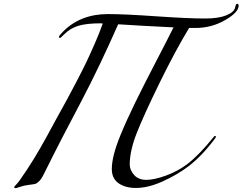

<svg xmlns="http://www.w3.org/2000/svg" viewBox="-20 -959 1258 996"><path d="M540 -886Q625 -886 790 -874.5Q955 -863 1045 -863Q1113 -863 1154 -879.5Q1195 -896 1200 -921Q1203 -939 1210 -939Q1218 -939 1218 -930Q1218 -895 1147.5 -854.5Q1077 -814 995 -814H961Q889 -695 807.5 -528.5Q726 -362 689 -268Q653 -176 653 -106Q653 -77 675.5 -51.5Q698 -26 739 -26Q780 -26 840.5 -48Q901 -70 952 -108Q1014 -156 1088 -248Q1092 -254 1096 -254Q1100 -254 1100 -250Q1100 -248 1098 -244Q1030 -152 960 -98Q901 -53 825 -18.5Q749 16 685 16Q630 16 595 -8.5Q560 -33 560 -82Q560 -149 605 -258Q636 -334 681.5 -427Q727 -520 789 -639Q851 -758 880 -817Q828 -819 725.5 -825Q623 -831 593 -833Q496 -613 402 -434Q295 -233 210 -61Q196 -32 184 -20Q172 -8 164 -5.5Q156 -3 130 0Q105 3 85 10Q65 17 61 17Q54 17 54 12Q54 9 57 6Q60 3 69 -7Q78 -17 88 -32Q153 -124 221 -248Q227 -260 268.5 -335.5Q310 -411 325 -438Q340 -465 375.5 -533Q411 -601 430 -641Q449 -681 473 -736Q497 -791 513 -837Q507 -838 502 -838Q430 -838 387.5 -825.5Q345 -813 314 -782Q294 -762 292 -762Q286 -762 286 -768Q286 -774 308 -796Q398 -886 540 -886Z"/></svg>

Font: Miama Nueva
Style: Medium
Weight: 400
Italic angle: -28°
Version: Version 1.0